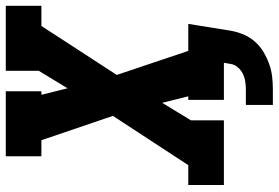

<svg xmlns="http://www.w3.org/2000/svg" viewBox="-166 -608 940 647"><g transform="rotate(-90 303.5 -285.0)"><path d="M273 165V74H325Q338 74 351.5 72Q365 70 377.5 64Q390 58 399.5 47Q409 36 411 23L415 0H290V-120H302L280 -208L221 -111V0H3V-120H70L236 -374L154 -615H100V-735H319V-615H307L329 -527L388 -624V-735H607V-615H539L374 -361L455 -120H546L523 23Q519 45 510.5 65.5Q502 86 487 103.5Q472 121 452 133Q432 145 411 152.5Q390 160 368.5 162.5Q347 165 325 165Z"/></g></svg>

Font: Iosevka Slab Heavy Extended
Style: Italic
Weight: 900
Width: 7
Italic angle: -9°
Monospace: yes
Designer: Belleve Invis
Foundry: Belleve Invis
Version: Version 11.1.0; ttfautohint (v1.8.3)